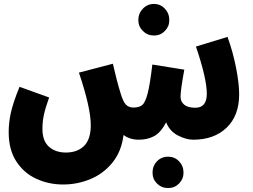

<svg xmlns="http://www.w3.org/2000/svg" viewBox="-20 -703 1282 973"><path d="M1192 -225Q1192 -117 1128.5 -56Q1065 5 959 5Q923 5 881.5 -16.5Q840 -38 822 -83Q794 -30 760 -12.5Q726 5 684 5Q638 5 606 -19Q596 63 551 119.5Q506 176 439.5 204Q373 232 300 232Q228 232 165 203.5Q102 175 63 115.5Q24 56 24 -33Q24 -81 35 -131.5Q46 -182 79 -263L229 -209Q209 -153 202 -119Q195 -85 195 -50Q195 11 228 40.5Q261 70 314 70Q372 70 406 36.5Q440 3 440 -69Q440 -157 380 -335L552 -380Q572 -292 590 -234Q603 -189 617.5 -173.5Q632 -158 656 -158Q685 -158 700.5 -170.5Q716 -183 728 -228.5Q740 -274 752 -376L914 -350Q895 -247 895 -213Q895 -188 913.5 -172.5Q932 -157 970 -157Q1028 -157 1028 -228Q1028 -305 973 -467L1133 -516Q1160 -442 1176 -361Q1192 -280 1192 -225ZM681 -601Q681 -635 704 -659Q727 -683 760 -683Q793 -683 815.5 -659Q838 -635 838 -601Q838 -569 815.5 -546Q793 -523 760 -523Q727 -523 704 -546Q681 -569 681 -601ZM753 172Q753 138 775.5 114.5Q798 91 832 91Q865 91 887.5 114.5Q910 138 910 172Q910 204 887.5 227Q865 250 832 250Q799 250 776 227.5Q753 205 753 172Z"/></svg>

Font: Noto Sans Arabic CondBlack
Style: Regular
Weight: 900
Width: 3
Designer: Nadine Chahine
Foundry: Monotype Imaging Inc.
Version: Version 1.001